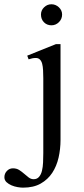

<svg xmlns="http://www.w3.org/2000/svg" viewBox="-96 -655 388 887"><path d="M190.9 -587.9Q190.9 -567.4 176.3 -552.7Q161.6 -538.1 141.6 -538.1Q121.1 -538.1 107.2 -552Q93.3 -565.9 93.3 -587.9Q93.3 -607.4 107.7 -621.3Q122.1 -635.3 141.6 -635.3Q161.1 -635.3 176 -621.3Q190.9 -607.4 190.9 -587.9ZM183.6 -8.8Q183.6 33.7 174.6 73.2Q165.5 112.8 145.3 143.6Q125 174.3 92 193.1Q59.1 211.9 10.3 211.9Q0 211.9 -14.6 209.5Q-29.3 207 -43 201.2Q-56.6 195.3 -66.2 186.3Q-75.7 177.2 -75.7 163.6Q-75.7 147 -64.2 134.8Q-52.7 122.6 -36.1 122.6Q-19.5 122.6 -7.3 130.4Q4.9 138.2 15.4 147.5Q25.9 156.7 36.4 164.8Q46.9 172.9 59.6 172.9Q75.2 172.9 84.5 161.9Q93.8 150.9 97.9 133.8Q102.1 116.7 103 95.2Q104 73.7 104 52.2V-293.5Q104 -313 103 -330.3Q102.1 -347.7 98.9 -360.1Q95.7 -372.6 88.4 -379.9Q81.1 -387.2 69.3 -387.2Q54.2 -387.2 36.1 -380.9L29.8 -397.9L162.6 -451.2H183.6Z"/></svg>

Font: Kitab
Style: Regular
Weight: 400
Designer: SIL International
Foundry: Khaled Hosny
Version: Version 1.000